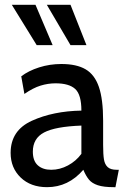

<svg xmlns="http://www.w3.org/2000/svg" viewBox="-20 -765 520 795"><path d="M24 -132Q24 -225 112 -265Q200 -305 317 -307Q317 -373 291.5 -396.5Q266 -420 210 -420Q179 -420 148 -410.5Q117 -401 81 -376L68 -449Q98 -472 142 -486Q186 -500 234 -500Q297 -500 334.5 -478Q372 -456 389.5 -405Q407 -354 407 -265V-165Q407 -125 410.5 -104.5Q414 -84 426 -73Q438 -62 463 -62H472L458 10H451Q409 10 385 2Q361 -6 348.5 -21Q336 -36 325 -62Q263 10 175 10Q107 10 65.5 -30Q24 -70 24 -132ZM317 -128V-245Q209 -241 162.5 -216.5Q116 -192 116 -137Q116 -99 136.5 -80.5Q157 -62 192 -62Q228 -62 261.5 -80Q295 -98 317 -128ZM132 -578 29 -745H127L198 -578ZM272 -578 174 -745H272L338 -578Z"/></svg>

Font: Cabin
Style: Regular
Weight: 400
Designer: Pablo Impallari
Foundry: Pablo Impallari. http://www.impallari.com Igino Marini. http://www.ikern.com
Version: Version 2.001